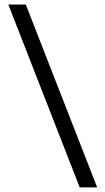

<svg xmlns="http://www.w3.org/2000/svg" viewBox="-20 -690 456 830"><path d="M400 120H324.5L16 -670.5H91.5Z"/></svg>

Font: Anek Latin
Style: Regular
Weight: 400
Designer: Yesha Goshar
Foundry: Ek Type
Version: Version 1.003